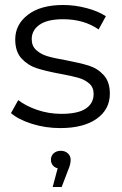

<svg xmlns="http://www.w3.org/2000/svg" viewBox="-20 -508 489 769"><path d="M24 -55 53 -107Q84 -83 130 -67.5Q176 -52 225 -52Q292 -52 323.5 -73Q355 -94 355 -132Q355 -158 337.5 -173.5Q320 -189 293.5 -196.5Q267 -204 223 -212Q164 -223 128 -234.5Q92 -246 66.5 -273.5Q41 -301 41 -350Q41 -410 92 -449Q143 -488 233 -488Q280 -488 327 -475.5Q374 -463 404 -443L375 -390Q316 -431 233 -431Q170 -431 138.5 -409Q107 -387 107 -351Q107 -324 125 -307.5Q143 -291 169.5 -283Q196 -275 243 -267Q301 -256 336 -245Q371 -234 395.5 -207Q420 -180 420 -133Q420 -70 367.5 -32.5Q315 5 221 5Q162 5 108 -12Q54 -29 24 -55ZM263 132Q263 150 253 173L227 241H191L211 166Q198 163 191 153.5Q184 144 184 132Q184 116 195 106Q206 96 223.5 96Q241 96 252 106.5Q263 117 263 132Z"/></svg>

Font: Montserrat Ace
Style: Regular
Weight: 400
Designer: Julieta Ulanovsky
Foundry: Julieta Ulanovsky
Version: Version 1